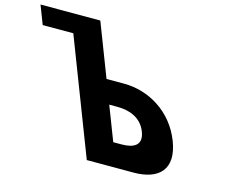

<svg xmlns="http://www.w3.org/2000/svg" viewBox="-324 -874 1210 1015"><g transform="rotate(15 281.0 -366.5)"><path d="M227.4 -1.5 -14.9 -630.5H-182.4L-221.7 -732.5H105.6L117 -702.8L144.9 -630.5L217.2 -442.7H313.3C450.1 -442.7 584.1 -361.9 639.7 -217.4C695.7 -72 620.1 -1.5 483.2 -1.5ZM266.3 -315.2 338.1 -129H383.1C446 -129 497.3 -150.2 469.5 -222.5C442 -293.9 374.3 -315.2 311.4 -315.2Z"/></g></svg>

Font: Hussar
Style: BdOpOblFour
Weight: 700
Foundry: Cannot Into Space Fonts
Version: Version 2.00